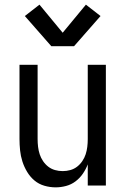

<svg xmlns="http://www.w3.org/2000/svg" viewBox="-20 -799 540 827"><path d="M220 8Q195 8 171 1Q147 -6 128.5 -21.5Q110 -37 97 -58.5Q84 -80 76.5 -103.5Q69 -127 66.5 -151.5Q64 -176 64 -200V-520H142V-200Q142 -183 144 -166.5Q146 -150 151 -134.5Q156 -119 165.5 -105Q175 -91 188 -81Q201 -71 217 -66.5Q233 -62 250 -62Q267 -62 283 -66.5Q299 -71 312 -81Q325 -91 334.5 -105Q344 -119 349 -134.5Q354 -150 356 -166.5Q358 -183 358 -200V-520H436V0H358V-91Q350 -70 337 -51Q324 -32 305.5 -18Q287 -4 264.5 2Q242 8 220 8ZM201 -600 87 -730 150 -779 250 -658 350 -779 413 -730 299 -600Z"/></svg>

Font: Iosevka www.saffi
Style: Regular
Weight: 400
Monospace: yes
Designer: Belleve Invis
Foundry: Belleve Invis
Version: Version 22.0.2; ttfautohint (v1.8.3)